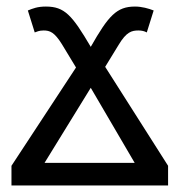

<svg xmlns="http://www.w3.org/2000/svg" viewBox="-20 -566 548 586"><path d="M15 0H493V-60L301 -362L342 -429C366 -469 382 -473 403 -473C412 -473 421 -471 428 -467L449 -534C434 -540 413 -546 392 -546C336 -546 311 -518 257 -423C200 -520 177 -546 120 -546C94 -546 80 -540 65 -534L86 -467C92 -469 99 -473 113 -473C132 -473 146 -468 169 -431L212 -360L15 -60ZM116 -69 257 -298 391 -69Z"/></svg>

Font: Noto Sans Thai
Style: Regular
Weight: 400
Designer: Monotype Design Team
Foundry: Monotype Imaging Inc.
Version: Version 1.901